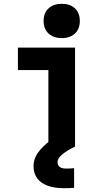

<svg xmlns="http://www.w3.org/2000/svg" viewBox="-20 -770 540 1008"><path d="M234 0V-402H74V-520H374V0ZM304.5 -570Q261 -570 235 -594Q209 -618 209 -660Q209 -702.4 235.1 -726.2Q261.2 -750 304 -750Q348 -750 373.5 -726.2Q399 -702.4 399 -660Q399 -618 373.5 -594Q348 -570 304.5 -570ZM315 218Q265 218 229 204.5Q193 191 174.5 165Q156 139 156 102Q156 66 178 33.5Q200 1 245 -33L373 0Q330 21 306 41.5Q282 62 282 81Q282 92 287 99.5Q292 107 301.5 111Q311 115 325 115Q336 115 347.5 114.5Q359 114 369 113V216Q357 217 343.5 217.5Q330 218 315 218Z"/></svg>

Font: M PLUS 1 Code
Style: Regular
Weight: 400
Designer: Coji Morishita
Foundry: UNDERFOREST DESIGN
Version: Version 1.005